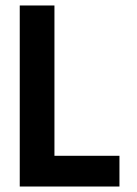

<svg xmlns="http://www.w3.org/2000/svg" viewBox="-20 -680 498 700"><path d="M415.5 0H52V-660H178.5V-112H415.5Z"/></svg>

Font: Lucymar Sans SemiBold
Style: Regular
Weight: 600
Foundry: The League of Moveable Type (original font) / Main changes by Cristiano Sobral with portions from Mirco Monsees
Version: Version 2.001;August 30, 2020;FontCreator 13.0.0.2681 64-bit